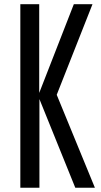

<svg xmlns="http://www.w3.org/2000/svg" viewBox="-20 -879 472 899"><path d="M75.2 0V-859.4H163.6V-443.8L325.7 -859.4H413.1L245.6 -435.1L424.3 0H332.5L164.6 -415V0Z"/></svg>

Font: AntonioLight
Style: Regular
Weight: 300
Designer: Vernon Adams
Foundry: Vernon Adams
Version: Version 1.002